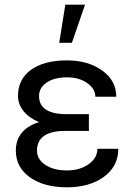

<svg xmlns="http://www.w3.org/2000/svg" viewBox="-20 -798 579 828"><path d="M139.6 -148.4Q139.6 -110.8 175.5 -86.9Q211.4 -63 269 -63Q324.2 -63 362.1 -89.8Q399.9 -116.7 399.9 -156.2H490.2Q490.2 -80.6 428 -35.4Q365.7 9.8 269 9.8Q169.4 9.8 108.9 -33.4Q48.3 -76.7 48.3 -148.4Q48.3 -239.3 148.4 -271.5Q105.5 -289.1 81.5 -318.8Q57.6 -348.6 57.6 -384.3Q57.6 -456.5 114 -497.1Q170.4 -537.6 269 -537.6Q359.9 -537.6 420.7 -493.9Q481.4 -450.2 481.4 -380.9H391.1Q391.1 -415 356.2 -439.7Q321.3 -464.4 269 -464.4Q214.4 -464.4 181.4 -442.1Q148.4 -419.9 148.4 -383.8Q148.4 -305.7 267.6 -305.7H363.3V-233.4H253.9Q139.6 -230.5 139.6 -148.4ZM261.7 -777.8H346.7L290 -613.3H235.4Z"/></svg>

Font: RobotoInd
Style: Regular
Weight: 400
Designer: Google
Version: Version 2.001101; 2014